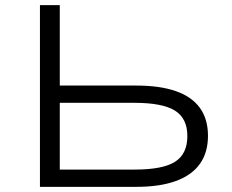

<svg xmlns="http://www.w3.org/2000/svg" viewBox="-20 -725 900 745"><path d="M135 0V-705H212V-393H509Q600 -393 662 -371.5Q724 -350 755.5 -306.5Q787 -263 787 -198Q787 -133 755.5 -89Q724 -45 662 -22.5Q600 0 509 0ZM212 -67H502Q612 -67 659.5 -97.5Q707 -128 707 -197Q707 -266 658.5 -296Q610 -326 502 -326H212Z"/></svg>

Font: Nunito Sans 7pt Expanded Light
Style: Regular
Weight: 300
Width: 7
Designer: Vernon Adams
Foundry: Vernon Adams
Version: Version 3.101;gftools[0.9.27]